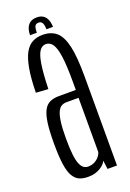

<svg xmlns="http://www.w3.org/2000/svg" viewBox="-135 -730 531 783"><g transform="rotate(-20 131.0 -338.5)"><path d="M107.5 3.5Q124.5 3.5 137.8 -0.5Q151 -4.5 161 -10.8Q171 -17 177.5 -24Q184 -31 186.5 -38L191.5 0H232.5V-385.5Q232.5 -471 221.8 -518.2Q211 -565.5 188.2 -585Q165.5 -604.5 128.5 -604.5Q103.5 -604.5 84.2 -594.2Q65 -584 52 -560.5Q39 -537 31.5 -495.8Q24 -454.5 23 -392L76 -388.5Q78 -456 84 -494.2Q90 -532.5 101 -548.5Q112 -564.5 128.5 -564.5Q146.5 -564.5 157.8 -548Q169 -531.5 174.5 -492.5Q180 -453.5 180 -385.5V-347H106Q83.5 -347 67.2 -339.5Q51 -332 41 -313.2Q31 -294.5 26.2 -260.5Q21.5 -226.5 21.5 -172.5Q21.5 -116.5 26.5 -81.8Q31.5 -47 42.5 -28.5Q53.5 -10 69.5 -3.2Q85.5 3.5 107.5 3.5ZM121 -36Q111 -36 102.5 -41.5Q94 -47 87.5 -61.8Q81 -76.5 77.8 -103.5Q74.5 -130.5 74.5 -175Q74.5 -218 78.2 -245.8Q82 -273.5 88.8 -287.8Q95.5 -302 105.2 -307.5Q115 -313 127 -313H179.5V-77.5Q177.5 -69 169.8 -59.2Q162 -49.5 149.8 -42.8Q137.5 -36 121 -36ZM131.5 -679.5Q113.5 -679.5 102.5 -672Q91.5 -664.5 86.2 -650.8Q81 -637 81 -620.5H110.5Q110.5 -633 112.2 -641.2Q114 -649.5 118.5 -653.2Q123 -657 131.5 -657Q138 -657 142.5 -653.5Q147 -650 149.5 -641.8Q152 -633.5 152 -620.5H180.5Q180.5 -637 175.2 -650.8Q170 -664.5 159 -672Q148 -679.5 131.5 -679.5Z"/></g></svg>

Font: Anybody ExtraCondensed Light
Style: Regular
Weight: 300
Width: 2
Version: Version 1.113;gftools[0.9.25]